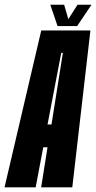

<svg xmlns="http://www.w3.org/2000/svg" viewBox="-64 -806 414 826"><path d="M-44.5 0 113.5 -675H325L247 0H113L140.5 -172.5H122L89.5 0ZM140.5 -270.5H157.5L206.5 -578.5H199.5ZM183.5 -694 152.5 -785.5H212L230 -723.5L269.5 -785.5H329.5L268 -694Z"/></svg>

Font: Anybody UltraCondensed Regular
Style: Bold Italic
Weight: 700
Width: 1
Italic angle: -10°
Designer: Tyler Finck
Foundry: Etcetera Type Company
Version: Version 1.010; ttfautohint (v1.8.3) -l 8 -r 50 -G 200 -x 14 